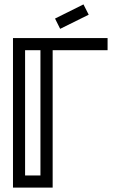

<svg xmlns="http://www.w3.org/2000/svg" viewBox="-20 -854 549 874"><path d="M219.7 0H39.1V-680.7H469.7V-625.5H219.7ZM164.1 -55.2V-625.5H94.2V-55.2ZM253.9 -722.7 230.5 -769.5 359.9 -834 383.8 -787.1Z"/></svg>

Font: X Company
Style: Regular
Weight: 400
Designer: GGBotNet
Foundry: GGBotNet
Version: 0.90